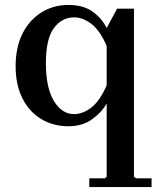

<svg xmlns="http://www.w3.org/2000/svg" viewBox="-20 -504 649 774"><path d="M520 208 528 215H591V250H340V215H403L410 208V-87Q391 -52 351.5 -23.5Q312 5 256 5Q194 5 145.5 -24.5Q97 -54 70 -108.5Q43 -163 43 -237Q43 -312 70 -367Q97 -422 145.5 -453Q194 -484 256 -484Q316 -484 353.5 -457Q391 -430 410 -391L452 -469H520ZM279 -44Q313 -44 347.5 -70Q382 -96 410 -160V-319Q382 -383 347.5 -408.5Q313 -434 279 -434Q229 -434 197 -390.5Q165 -347 165 -249Q165 -151 197 -97.5Q229 -44 279 -44Z"/></svg>

Font: Brygada 1918 SemiBold
Style: Regular
Weight: 600
Designer: Mateusz Machalski | Borys Kosmynka | Przemek Hoffer
Foundry: NIEPODLEGLA 2018
Version: Version 3.006